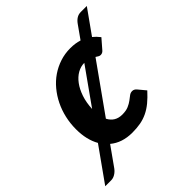

<svg xmlns="http://www.w3.org/2000/svg" viewBox="-250 -703 924 924"><g transform="rotate(-45 212.5 -241.0)"><path d="M59.1 -75.2Q30.8 -125 30.8 -195.8Q30.8 -235.4 39.3 -272.7Q47.9 -310.1 64 -342.8Q80.1 -375.5 103 -403.1Q126 -430.7 154.5 -450.2Q183.1 -469.7 216.6 -480.7Q250 -491.7 287.1 -491.7Q320.8 -491.7 348.6 -482.9L396 -549.8Q405.8 -563.5 418.2 -571.3Q430.7 -579.1 446.8 -579.1H487.3L399.4 -455.6Q415.5 -442.9 430.7 -423.3L390.6 -377Q386.7 -371.6 380.9 -368.2Q375 -364.7 368.2 -364.7Q361.3 -364.7 355.7 -368.2Q350.1 -371.6 343.3 -376L168.5 -130.4Q190.4 -88.4 238.3 -88.4Q264.6 -88.4 281.2 -95.7Q297.9 -103 309.6 -111.8Q321.3 -120.6 330.8 -127.9Q340.3 -135.3 352.1 -135.3Q358.4 -135.3 364 -132.3Q369.6 -129.4 374 -124L405.8 -85.9Q381.8 -59.6 360.1 -41.7Q338.4 -23.9 315.4 -12.9Q292.5 -2 267.3 2.7Q242.2 7.3 211.4 7.3Q142.1 7.3 97.2 -30.3L27.8 67.4Q17.6 81.1 4.2 89.1Q-9.3 97.2 -22.9 97.2H-63.5ZM285.2 -394Q260.7 -394 238 -381.1Q215.3 -368.2 197.5 -344.2Q179.7 -320.3 168.2 -286.4Q156.7 -252.4 154.8 -210.4Z"/></g></svg>

Font: Carlito
Style: Bold Italic
Weight: 700
Italic angle: -7°
Designer: Lukasz Dziedzic
Foundry: tyPoland Lukasz Dziedzic
Version: Version 1.104